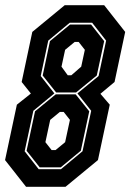

<svg xmlns="http://www.w3.org/2000/svg" viewBox="-42 -720 503 740"><path d="M58.5 0 -22.5 -103 23 -316.5 77 -359.5 41.5 -404 82.5 -597 207.5 -700H359.5L440.5 -597L399.5 -404L345 -358.5L381 -316.5L335.5 -103L210.5 0ZM107 -68H193L276 -137L309.5 -293L256.5 -360L338 -427L367 -563.5L313 -632.5H227L144 -563.5L115 -427L167.5 -360L86.5 -293L53 -137ZM174.5 -363.5 122.5 -429 150.5 -561.5 228 -625.5H309L359.5 -561.5L331 -429L251 -363.5ZM219 -430H233L271 -463L285 -528L261 -558.5H246L209 -528L195 -463ZM111 -75 60.5 -139 93 -291 173 -356.5H249.5L302 -291L269.5 -139L192 -75ZM157 -141.5H172L209 -172L227.5 -258L203.5 -288.5H188.5L151.5 -258L133 -172Z"/></svg>

Font: Tourney Condensed ExtraBold
Style: Italic
Weight: 800
Width: 3
Italic angle: -12°
Designer: Tyler Finck
Foundry: Etcetera Type Co
Version: Version 1.010; ttfautohint (v1.8.3)